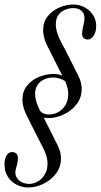

<svg xmlns="http://www.w3.org/2000/svg" viewBox="-55 -724 448 854"><path d="M262 -267Q254.6 -270.8 254.6 -282Q254.5 -293.2 256 -302.1Q260.9 -328.5 250.2 -345.6Q239.5 -362.8 220.4 -371Q201.2 -379.2 181.4 -379.2Q157.8 -379.2 139.7 -370.2Q121.6 -361.2 111.4 -345.1Q101.1 -329 101.1 -306.2Q101.1 -292.9 105.4 -275.9Q109.6 -258.9 120.4 -236.6Q127.2 -224.4 138.7 -202Q150.1 -179.6 162.8 -154.6Q175.4 -129.5 186 -108.4Q196.6 -87.2 202.2 -75.9Q208.8 -63 212.5 -48.4Q216.2 -33.9 216.2 -19.5Q216.2 19.2 193.6 48.6Q170.9 78 137.1 94Q103.2 110 70.1 110Q43.9 110 19.6 97.8Q-4.8 85.6 -19.9 62.5Q-35 39.4 -35 6.8Q-35 -11.2 -29.9 -24.1Q-24.9 -37 -16.1 -43.1Q-7.2 -49.1 4.5 -47Q18.1 -44.5 22.1 -34.6Q26.1 -24.6 24.1 -9.9Q22.1 4.8 16.5 24Q9.6 46.1 17.2 61.9Q24.8 77.6 40.8 85.8Q56.9 94 74.6 94Q94.5 94 113.2 83.2Q132 72.4 144.2 51.8Q156.5 31.1 156.5 3Q156.5 -10.6 152.6 -25.8Q148.8 -40.9 142.2 -55Q137.8 -63.9 126.4 -86.1Q115.1 -108.2 101.6 -134.9Q88.1 -161.5 76.8 -184.4Q65.5 -207.2 60 -218.1Q52 -235.5 48.4 -251.3Q44.8 -267.1 44.8 -281.4Q44.8 -318 65.5 -343.2Q86.2 -368.5 118.1 -381.9Q150 -395.2 184 -395.2Q207.1 -395.2 229.6 -384.6Q252.1 -374 266.9 -353.7Q281.8 -333.4 282.4 -302.4Q283 -284.1 276.1 -273.6Q269.1 -263 262 -267ZM322.9 -551.2Q308.8 -557.4 310.1 -576.6Q311.4 -595.9 317 -615.2Q326.4 -652.9 312.4 -670.4Q298.5 -688 271 -688Q253.5 -688 235.2 -680.9Q217 -673.8 205.1 -657.6Q193.2 -641.5 193.2 -615Q193.2 -601.6 197.5 -584.6Q201.8 -567.6 212.5 -545.4Q219.4 -533.1 230.8 -510.8Q242.2 -488.4 254.9 -463.3Q267.5 -438.2 278.1 -417.1Q288.8 -396 294.4 -384.6Q300.9 -371.8 304.6 -357.2Q308.4 -342.6 308.4 -328.2Q308.4 -289.5 285.5 -260.3Q262.6 -231.1 228.6 -214.9Q194.6 -198.8 160.5 -198.8Q129.4 -198.8 105.2 -213.8Q81 -228.9 71.5 -257.5Q67.9 -267.2 67.1 -277.6Q66.2 -288 69.8 -295.6Q73.4 -303.1 80.9 -303.8Q88.6 -304.8 92.9 -299.2Q97.1 -293.8 99.9 -285.5Q102.8 -277.2 105.6 -268.6Q112.9 -242.1 125.6 -228.4Q138.2 -214.8 163.2 -214.8Q185.1 -214.8 204.6 -225.6Q224.1 -236.4 236.4 -257Q248.6 -277.6 248.6 -306.4Q248.6 -320 244.8 -334.8Q240.9 -349.6 234.4 -363.8Q229.9 -372.6 218.6 -394.8Q207.2 -417 193.8 -443.6Q180.2 -470.2 168.9 -493.1Q157.6 -516 152.1 -526.9Q144.1 -544.2 140.5 -560.1Q136.9 -575.9 136.9 -590.1Q136.9 -626.8 157.3 -652Q177.8 -677.2 209 -690.6Q240.2 -704 272.4 -704Q297.4 -704 321.2 -691.5Q345.1 -679 359.8 -655.8Q374.5 -632.5 372.6 -600.6Q371.1 -582.2 363.8 -568.9Q356.5 -555.6 345.8 -550.5Q335 -545.4 322.9 -551.2Z"/></svg>

Font: Emberly Black
Style: Italic
Weight: 900
Italic angle: -12°
Designer: Rajesh Rajput
Foundry: Rajesh Rajput
Version: Version 1.000